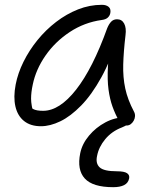

<svg xmlns="http://www.w3.org/2000/svg" viewBox="-20 -514 641 797"><path d="M150 10Q107 10 80 -11.5Q53 -33 44 -72Q35 -111 45 -163Q54 -210 77.5 -257.5Q101 -305 135.5 -347.5Q170 -390 213 -423Q256 -456 304 -475Q352 -494 403 -494Q421 -494 431 -485.5Q441 -477 438 -460Q436 -449 427.5 -441Q419 -433 402 -431Q330 -421 269.5 -381Q209 -341 169 -283.5Q129 -226 116 -163Q109 -131 109 -104.5Q109 -78 121 -36L87 -93Q104 -69 117.5 -61.5Q131 -54 159 -54Q227 -54 296 -142Q365 -230 425 -397Q432 -414 441.5 -424Q451 -434 466 -434Q486 -434 495.5 -416Q505 -398 501 -368Q493 -300 491.5 -246.5Q490 -193 500 -146.5Q510 -100 536 -51Q541 -42 540.5 -32Q540 -22 535 -13Q530 -4 522.5 1.5Q515 7 506 7Q493 7 485.5 1.5Q478 -4 473 -14Q458 -41 447 -71.5Q436 -102 430.5 -142Q425 -182 428 -238Q431 -294 444 -372L473 -371Q441 -266 401 -193.5Q361 -121 317 -76Q273 -31 230.5 -10.5Q188 10 150 10ZM450 263Q365 263 332 227Q299 191 313 122Q321 83 349.5 49Q378 15 417.5 -6Q457 -27 499 -27Q508 -27 512.5 -22Q517 -17 516 -9Q514 -2 508.5 3Q503 8 486 15Q444 31 417 63.5Q390 96 383 133Q376 164 393.5 180.5Q411 197 465 197Q496 197 507.5 205Q519 213 516 227Q512 246 495 254.5Q478 263 450 263Z"/></svg>

Font: Shantell Sans Light
Style: Italic
Weight: 300
Italic angle: -11°
Designer: Stephen Nixon, Anya Danilova, Shantell Martin
Foundry: Arrow Type
Version: Version 1.008;[ac192a2d6]